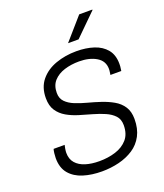

<svg xmlns="http://www.w3.org/2000/svg" viewBox="-161 -997 951 1113"><g transform="rotate(-20 315.0 -440.5)"><path d="M275 10Q212 10 160.5 -6Q109 -22 78.5 -58Q48 -94 48 -154Q48 -167 50 -184Q52 -201 55 -209H123Q121 -203 118.5 -187.5Q116 -172 116 -162Q116 -123 137.5 -98.5Q159 -74 196 -62.5Q233 -51 281 -51Q335 -51 381 -65.5Q427 -80 455.5 -112.5Q484 -145 484 -200Q484 -236 463.5 -258Q443 -280 410 -294.5Q377 -309 338 -320Q299 -331 259 -343Q219 -355 186 -374Q153 -393 133 -423Q113 -453 113 -500Q113 -567 149 -610.5Q185 -654 244 -675Q303 -696 372 -696Q431 -696 478.5 -680.5Q526 -665 554 -631Q582 -597 582 -542Q582 -535 581.5 -526Q581 -517 578 -499H511Q514 -518 514.5 -524.5Q515 -531 515 -535Q515 -584 472.5 -609.5Q430 -635 366 -635Q317 -635 275.5 -622Q234 -609 208.5 -581Q183 -553 183 -507Q183 -473 203.5 -452Q224 -431 257 -417.5Q290 -404 330 -393.5Q370 -383 409 -370Q448 -357 481.5 -338Q515 -319 535 -288.5Q555 -258 555 -212Q555 -152 532.5 -109.5Q510 -67 470.5 -41Q431 -15 380.5 -2.5Q330 10 275 10ZM343 -756 461 -891H542V-888L408 -756Z"/></g></svg>

Font: Chivo ExtraLight
Style: Italic
Weight: 250
Italic angle: -8.05°
Designer: Hector Gatti
Foundry: Omnibus-Type
Version: Version 2.002